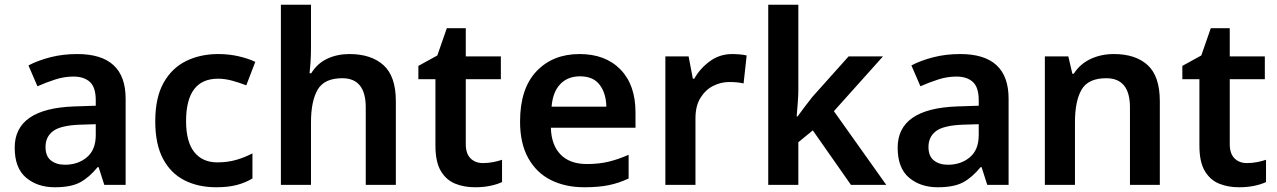

<svg xmlns="http://www.w3.org/2000/svg" viewBox="-20 -780 5387 810"><path d="M306 -552Q510 -552 510 -364V0H420L396 -75H392Q356 -31 317.5 -10.5Q279 10 211 10Q138 10 90 -30.5Q42 -71 42 -157Q42 -322 293 -331L384 -334V-357Q384 -412 359 -434.5Q334 -457 290 -457Q251 -457 212.5 -444.5Q174 -432 138 -416L100 -504Q140 -525 192.5 -538.5Q245 -552 306 -552ZM318 -254Q236 -251 204 -227Q172 -203 172 -160Q172 -121 195 -103Q218 -85 254 -85Q309 -85 346.5 -116.5Q384 -148 384 -210V-256Z M892 10Q816 10 758 -19.5Q700 -49 667.5 -110.5Q635 -172 635 -268Q635 -368 670 -430.5Q705 -493 765 -522.5Q825 -552 901 -552Q946 -552 987 -542.5Q1028 -533 1057 -519L1019 -420Q991 -431 960 -439.5Q929 -448 900 -448Q765 -448 765 -269Q765 -182 799.5 -138.5Q834 -95 897 -95Q940 -95 976.5 -105.5Q1013 -116 1045 -133V-27Q1015 -9 978.5 0.5Q942 10 892 10Z M1292 -581Q1292 -545 1290 -517Q1288 -489 1286 -471H1293Q1319 -513 1361 -532.5Q1403 -552 1454 -552Q1546 -552 1598 -505Q1650 -458 1650 -353V0H1523V-327Q1523 -450 1424 -450Q1348 -450 1320 -401.5Q1292 -353 1292 -264V0H1165V-760H1292Z M2017 -92Q2039 -92 2060 -96Q2081 -100 2098 -106V-12Q2077 -2 2048 4Q2019 10 1984 10Q1937 10 1899.5 -5.5Q1862 -21 1839.5 -59Q1817 -97 1817 -166V-446H1745V-502L1825 -546L1865 -661H1945V-542H2093V-446H1945V-172Q1945 -132 1965 -112Q1985 -92 2017 -92Z M2425 -552Q2534 -552 2597.5 -487Q2661 -422 2661 -306V-241H2304Q2306 -168 2345 -128Q2384 -88 2456 -88Q2507 -88 2548 -98Q2589 -108 2632 -127V-27Q2592 -8 2549 1Q2506 10 2445 10Q2365 10 2304 -20.5Q2243 -51 2208.5 -113Q2174 -175 2174 -267Q2174 -406 2243 -479Q2312 -552 2425 -552ZM2427 -458Q2375 -458 2343.5 -425Q2312 -392 2307 -330H2538Q2537 -386 2510 -422Q2483 -458 2427 -458Z M3069 -552Q3084 -552 3101 -550.5Q3118 -549 3130 -546L3117 -428Q3105 -431 3089.5 -432.5Q3074 -434 3056 -434Q3021 -434 2988.5 -417.5Q2956 -401 2935 -367Q2914 -333 2914 -281V0H2787V-542H2885L2903 -448H2909Q2933 -491 2974.5 -521.5Q3016 -552 3069 -552Z M3348 -400Q3348 -378 3345.5 -346Q3343 -314 3341 -289H3345Q3355 -303 3374.5 -329Q3394 -355 3407 -371L3560 -542H3705L3498 -311L3719 0H3570L3409 -230L3348 -180V0H3221V-760H3348Z M4031 -552Q4235 -552 4235 -364V0H4145L4121 -75H4117Q4081 -31 4042.5 -10.5Q4004 10 3936 10Q3863 10 3815 -30.5Q3767 -71 3767 -157Q3767 -322 4018 -331L4109 -334V-357Q4109 -412 4084 -434.5Q4059 -457 4015 -457Q3976 -457 3937.5 -444.5Q3899 -432 3863 -416L3825 -504Q3865 -525 3917.5 -538.5Q3970 -552 4031 -552ZM4043 -254Q3961 -251 3929 -227Q3897 -203 3897 -160Q3897 -121 3920 -103Q3943 -85 3979 -85Q4034 -85 4071.5 -116.5Q4109 -148 4109 -210V-256Z M4679 -552Q4771 -552 4822 -505Q4873 -458 4873 -353V0H4747V-327Q4747 -450 4647 -450Q4571 -450 4543 -402Q4515 -354 4515 -264V0H4388V-542H4487L4504 -469H4510Q4536 -510 4580.5 -531Q4625 -552 4679 -552Z M5240 -92Q5262 -92 5283 -96Q5304 -100 5321 -106V-12Q5300 -2 5271 4Q5242 10 5207 10Q5160 10 5122.5 -5.5Q5085 -21 5062.5 -59Q5040 -97 5040 -166V-446H4968V-502L5048 -546L5088 -661H5168V-542H5316V-446H5168V-172Q5168 -132 5188 -112Q5208 -92 5240 -92Z"/></svg>

Font: Noto Sans Lao Looped SemiBold
Style: Regular
Weight: 600
Designer: Mark Frömberg, Ben Mitchell
Foundry: The Fontpad Ltd
Version: Version 1.002; ttfautohint (v1.8.4.7-5d5b)